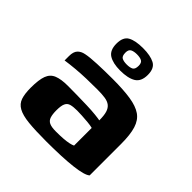

<svg xmlns="http://www.w3.org/2000/svg" viewBox="-163 -727 861 861"><g transform="rotate(45 267.0 -296.5)"><path d="M253 5Q183 5 140 0.5Q97 -4 73.5 -17Q50 -30 42 -54Q34 -78 34 -116Q34 -167 44 -193.5Q54 -220 79 -230Q104 -240 146 -240Q171 -240 203.5 -239.5Q236 -239 267.5 -238Q299 -237 322.5 -234.5Q346 -232 355 -230Q355 -261 349.5 -279Q344 -297 332 -306.5Q320 -316 300 -319Q280 -322 251 -322Q216 -322 181.5 -321Q147 -320 114.5 -317Q82 -314 55 -310V-338Q55 -365 67 -378Q79 -391 100 -395Q123 -400 168.5 -402Q214 -404 267 -404Q334 -404 379.5 -397Q425 -390 451 -372Q477 -354 488 -318.5Q499 -283 499 -224V-25Q483 -10 419.5 -2.5Q356 5 253 5ZM252 -57Q280 -57 299.5 -58.5Q319 -60 333 -63Q347 -66 355 -70V-182Q344 -185 324.5 -187Q305 -189 285 -190Q265 -191 254 -191Q230 -191 215 -187Q200 -183 193.5 -169Q187 -155 187 -126Q187 -101 192 -85.5Q197 -70 211 -63.5Q225 -57 252 -57ZM263 -454Q217 -454 191.5 -470Q166 -486 166 -528Q166 -570 191.5 -584Q217 -598 265 -598Q312 -598 338.5 -584Q365 -570 365 -528Q365 -486 338.5 -470Q312 -454 263 -454ZM265 -494Q285 -494 296 -500Q307 -506 307 -528Q307 -547 296 -553Q285 -559 265 -559Q246 -559 234.5 -553Q223 -547 223 -528Q223 -506 234 -500Q245 -494 265 -494Z"/></g></svg>

Font: r_Genos
Style: Bold
Weight: 700
Designer: Robert E. Leuschke
Foundry: Robert E. Leuschke
Version: Version 2.000;June 29, 2024;FontCreator 14.0.0.2814 32-bit